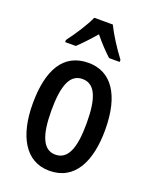

<svg xmlns="http://www.w3.org/2000/svg" viewBox="-145 -846 745 936"><g transform="rotate(20 228.0 -378.0)"><path d="M275 -766H179C161 -725 121 -663 86 -617V-606H141C164 -627 197 -662 228 -698C257 -662 288 -630 314 -606H369V-617C334 -663 297 -721 275 -766ZM416 -270C416 -453 346 -550 229 -550C98 -550 40 -444 40 -270C40 -107 101 10 227 10C360 10 416 -108 416 -270ZM137 -270C137 -402 164 -466 228 -466C292 -466 320 -402 320 -270C320 -138 292 -74 228 -74C165 -74 137 -140 137 -270Z"/></g></svg>

Font: Noto Sans Malayalam ExtraCondensed Medium
Style: Regular
Weight: 500
Width: 2
Designer: Jelle Bosma - Monotype Design Team
Foundry: Monotype Imaging Inc.
Version: Version 2.104